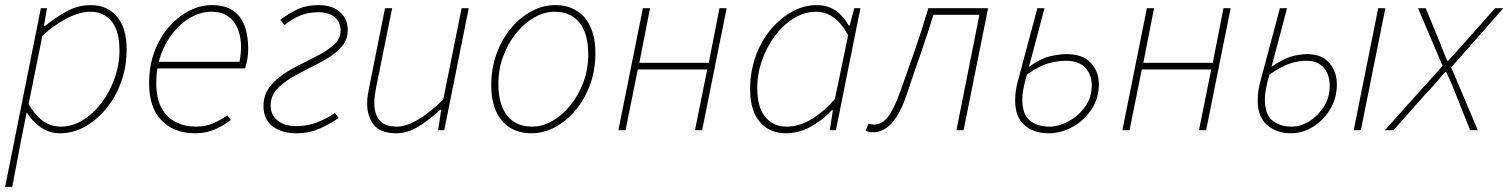

<svg xmlns="http://www.w3.org/2000/svg" viewBox="-20 -510 5908 752"><path d="M0 222 140 -478H164L152 -408H156Q195 -440 240 -465Q285 -490 336 -490Q399 -490 437.5 -445.5Q476 -401 476 -318Q476 -249 454.5 -189Q433 -129 395.5 -84Q358 -39 312 -13.5Q266 12 216 12Q173 12 140 -11Q107 -34 86 -68H84L62 42L28 222ZM218 -14Q263 -14 304.5 -39.5Q346 -65 378 -107.5Q410 -150 429 -203.5Q448 -257 448 -312Q448 -388 417.5 -426Q387 -464 334 -464Q292 -464 241 -437.5Q190 -411 146 -370L92 -102Q121 -54 151.5 -34Q182 -14 218 -14Z M744 12Q662 12 613 -38Q564 -88 564 -184Q564 -252 585 -308Q606 -364 641.5 -404.5Q677 -445 720.5 -467.5Q764 -490 810 -490Q861 -490 892.5 -468.5Q924 -447 938 -409Q952 -371 952 -322Q952 -306 950.5 -291.5Q949 -277 946 -264.5Q943 -252 940 -242H588L594 -268H918Q921 -283 922.5 -297.5Q924 -312 924 -328Q924 -362 913 -393Q902 -424 876.5 -444Q851 -464 808 -464Q768 -464 729.5 -443Q691 -422 660 -384.5Q629 -347 610.5 -296Q592 -245 592 -186Q592 -123 613.5 -85.5Q635 -48 670 -31Q705 -14 746 -14Q784 -14 813.5 -26.5Q843 -39 870 -58L884 -40Q857 -19 822.5 -3.5Q788 12 744 12Z M1140 12Q1083 12 1047.5 -15.5Q1012 -43 1012 -94Q1012 -136 1034 -166.5Q1056 -197 1090 -219.5Q1124 -242 1163 -261Q1202 -280 1236 -298.5Q1270 -317 1292 -339Q1314 -361 1314 -390Q1314 -422 1292 -442Q1270 -462 1226 -462Q1186 -462 1154.5 -448.5Q1123 -435 1094 -412L1078 -432Q1108 -456 1144 -473Q1180 -490 1228 -490Q1281 -490 1311.5 -463Q1342 -436 1342 -392Q1342 -356 1320 -329.5Q1298 -303 1264 -282.5Q1230 -262 1191 -243Q1152 -224 1118 -203.5Q1084 -183 1062 -157.5Q1040 -132 1040 -96Q1040 -60 1067 -38Q1094 -16 1142 -16Q1184 -16 1224 -31.5Q1264 -47 1292 -68L1306 -48Q1276 -26 1233.5 -7Q1191 12 1140 12Z M1532 12Q1471 12 1444.5 -20.5Q1418 -53 1418 -104Q1418 -122 1420 -134.5Q1422 -147 1426 -168L1488 -478H1516L1454 -172Q1450 -150 1448 -136.5Q1446 -123 1446 -108Q1446 -62 1467 -38Q1488 -14 1536 -14Q1569 -14 1614 -39.5Q1659 -65 1716 -120L1788 -478H1816L1720 0H1696L1708 -80H1704Q1662 -41 1619 -14.5Q1576 12 1532 12Z M2062 12Q2013 12 1977.5 -10Q1942 -32 1923 -74Q1904 -116 1904 -176Q1904 -243 1925 -300Q1946 -357 1981.5 -399.5Q2017 -442 2062 -466Q2107 -490 2154 -490Q2203 -490 2238.5 -468Q2274 -446 2293 -404Q2312 -362 2312 -302Q2312 -235 2291 -178Q2270 -121 2234.5 -78.5Q2199 -36 2154 -12Q2109 12 2062 12ZM2064 -14Q2105 -14 2144 -36.5Q2183 -59 2214.5 -98Q2246 -137 2265 -188Q2284 -239 2284 -296Q2284 -379 2249.5 -421.5Q2215 -464 2152 -464Q2112 -464 2072.5 -441.5Q2033 -419 2001.5 -380Q1970 -341 1951 -290Q1932 -239 1932 -182Q1932 -100 1966.5 -57Q2001 -14 2064 -14Z M2402 0 2498 -478H2526L2484 -264H2756L2798 -478H2826L2730 0H2702L2750 -238H2478L2430 0Z M3058 12Q2995 12 2956.5 -32Q2918 -76 2918 -160Q2918 -229 2939.5 -289Q2961 -349 2998.5 -394Q3036 -439 3082.5 -464.5Q3129 -490 3178 -490Q3222 -490 3253.5 -468Q3285 -446 3304 -410H3308L3326 -478H3350L3254 0H3230L3242 -78H3238Q3201 -39 3155 -13.5Q3109 12 3058 12ZM3060 -14Q3110 -14 3157.5 -42.5Q3205 -71 3250 -122L3302 -372Q3274 -422 3243 -443Q3212 -464 3176 -464Q3131 -464 3089.5 -438.5Q3048 -413 3016 -370.5Q2984 -328 2965 -275Q2946 -222 2946 -166Q2946 -90 2977 -52Q3008 -14 3060 -14Z M3400 8Q3390 8 3383 6.5Q3376 5 3370 2L3382 -26Q3386 -25 3391 -23.5Q3396 -22 3402 -22Q3434 -22 3457.5 -52Q3481 -82 3504 -146Q3534 -229 3562.5 -311Q3591 -393 3616 -478H3850L3754 0H3726L3816 -452H3636Q3612 -374 3585 -297Q3558 -220 3532 -142Q3507 -66 3474 -29Q3441 8 3400 8Z M4087 12Q4029 12 3992.5 -20Q3956 -52 3956 -116Q3956 -136 3958.5 -153Q3961 -170 3964 -182L4043 -478H4071L4010 -248Q4054 -280 4090.5 -289Q4127 -298 4158 -298Q4221 -298 4252.5 -263.5Q4284 -229 4284 -180Q4284 -125 4255 -81.5Q4226 -38 4181 -13Q4136 12 4087 12ZM4090 -14Q4127 -14 4165.5 -35Q4204 -56 4230 -92Q4256 -128 4256 -174Q4256 -218 4230.5 -245Q4205 -272 4155 -272Q4124 -272 4088 -262.5Q4052 -253 4002 -218Q3993 -187 3988.5 -163Q3984 -139 3984 -122Q3984 -61 4014 -37.5Q4044 -14 4090 -14Z M4376 0 4472 -478H4500L4458 -264H4730L4772 -478H4800L4704 0H4676L4724 -238H4452L4404 0Z M5037 12Q4980 12 4943 -20Q4906 -52 4906 -116Q4906 -136 4908.5 -153Q4911 -170 4914 -182L4993 -478H5021L4960 -248Q5002 -278 5035.5 -288Q5069 -298 5100 -298Q5157 -298 5186.5 -263.5Q5216 -229 5216 -180Q5216 -125 5189.5 -81.5Q5163 -38 5122 -13Q5081 12 5037 12ZM5040 -14Q5074 -14 5108 -35Q5142 -56 5165 -92Q5188 -128 5188 -174Q5188 -218 5164.5 -245Q5141 -272 5097 -272Q5066 -272 5033 -261.5Q5000 -251 4952 -218Q4943 -187 4938.5 -163Q4934 -139 4934 -122Q4934 -61 4964 -37.5Q4994 -14 5040 -14ZM5282 0 5378 -478H5406L5310 0Z M5404 0 5630 -252 5534 -478H5564L5616 -352Q5625 -330 5632 -311.5Q5639 -293 5648 -272H5652Q5670 -292 5688 -311.5Q5706 -331 5724 -352L5836 -478H5868L5664 -246L5768 0H5738L5684 -136Q5675 -159 5665 -182.5Q5655 -206 5644 -228H5640Q5622 -206 5602.5 -184Q5583 -162 5560 -138L5438 0Z"/></svg>

Font: Source Sans 3 ExtraLight
Style: Italic
Weight: 250
Italic angle: -11°
Designer: Paul D. Hunt
Foundry: Adobe
Version: Version 3.046;hotconv 1.0.118;makeotfexe 2.5.65603